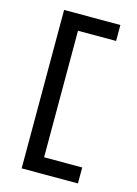

<svg xmlns="http://www.w3.org/2000/svg" viewBox="-111 -767 596 837"><g transform="rotate(15 187.5 -348.5)"><path d="M326 9H72V-706H326V-634H154V-63H326Z"/></g></svg>

Font: Rilu
Style: Bold
Weight: 500
Designer: Alí Sinisterra
Foundry: Alí Sinisterra
Version: ""